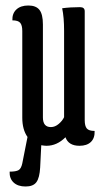

<svg xmlns="http://www.w3.org/2000/svg" viewBox="-20 -520 377 698"><path d="M213 -408Q213 -457 206 -490Q236 -494 271 -494Q288 -494 288 -479V-83Q288 -62 295.5 -53Q303 -44 324 -44Q325 -18 310.5 -4Q296 10 269 10Q229 10 218 -21Q187 10 149 10Q142 10 130 8L126 89Q124 126 112.5 142Q101 158 73 158Q45 158 29.5 143.5Q14 129 15 104Q38 104 47.5 98.5Q57 93 61 74L80 -22Q61 -49 61 -92V-407Q61 -428 53.5 -437Q46 -446 25 -446Q24 -471 39.5 -485.5Q55 -500 83 -500Q111 -500 123.5 -484Q136 -468 136 -431V-93Q136 -58 165 -58Q180 -58 193.5 -69.5Q207 -81 213 -94Z"/></svg>

Font: Medula One
Style: Regular
Weight: 400
Designer: Luciano Vergara
Foundry: Luciano Vergara
Version: Version 1.002